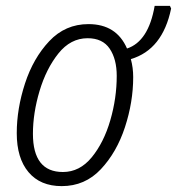

<svg xmlns="http://www.w3.org/2000/svg" viewBox="-20 -623 602 653"><path d="M433 -361Q433 -393 425 -422Q533 -454 562 -594L558 -603H506Q485 -482 412 -458Q376 -541 281 -541Q202 -541 147.5 -483Q93 -425 65 -339Q37 -253 37 -170Q37 -85 77 -37.5Q117 10 190 10Q269 10 323 -47.5Q377 -105 405 -190.5Q433 -276 433 -361ZM92 -168Q92 -238 114.5 -313.5Q137 -389 178.5 -441Q220 -493 278 -493Q329 -493 353 -457.5Q377 -422 377 -365Q377 -289 355 -213.5Q333 -138 292 -88Q251 -38 194 -38Q92 -38 92 -168Z"/></svg>

Font: Noto Sans UI SemiCondensed Light
Style: Italic
Weight: 300
Width: 4
Designer: Monotype Design Team
Foundry: Monotype Imaging Inc.
Version: 1.001